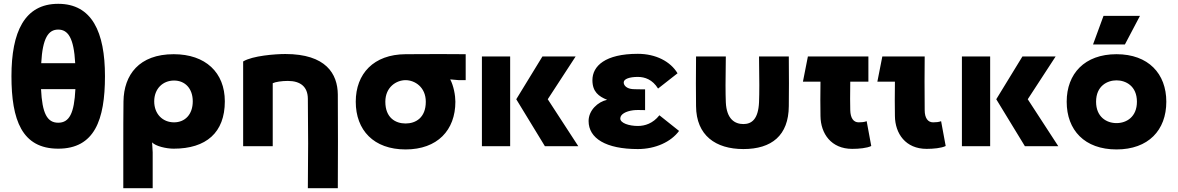

<svg xmlns="http://www.w3.org/2000/svg" viewBox="-20 -766 6170 1006"><path d="M285 -611C336 -611 367 -568 374 -435H196C203 -568 234 -611 285 -611ZM40 -367C40 -137 95 13 285 13C475 13 530 -137 530 -367C530 -598 462 -746 285 -746C108 -746 40 -598 40 -367ZM195 -299H375C369 -172 343 -123 285 -123C227 -123 201 -172 195 -299Z M892 -125C832 -125 788 -169 788 -235C788 -300 832 -344 892 -344C949 -344 990 -303 990 -235C990 -166 949 -125 892 -125ZM626 220H780V32L777 -20C795 0 851 13 890 13C1060 13 1158 -71 1158 -235C1158 -386 1057 -482 890 -482C709 -482 629 -374 627 -235C626 -159 626 -84 626 -8Z M1409 0V-330C1423 -337 1457 -342 1488 -342C1556 -342 1592 -310 1593 -250C1595 -65 1595 35 1593 220H1750C1751 25 1751 -76 1750 -271C1749 -379 1688 -483 1475 -483C1422 -483 1303 -474 1254 -444V0Z M2105 -346C2153 -346 2211 -310 2211 -233C2211 -149 2158 -119 2105 -119C2052 -119 1999 -149 1999 -233C1999 -310 2057 -346 2105 -346ZM1844 -233C1844 -84 1938 17 2105 17C2272 17 2366 -84 2366 -233C2366 -266 2357 -316 2339 -350L2385 -346H2420V-482C2325 -483 2252 -483 2105 -482C1938 -481 1844 -380 1844 -233Z M2505 -470V0H2653V-470ZM2685 -246 2835 0H3010L2850 -246L2996 -470H2822Z M3538 -80 3435 -162C3401 -119 3359 -106 3322 -106C3276 -106 3230 -121 3230 -145C3230 -168 3260 -183 3296 -188C3310 -190 3333 -190 3360 -189V-298C3333 -298 3311 -298 3296 -299C3265 -301 3248 -317 3248 -334C3248 -353 3280 -363 3322 -363C3359 -363 3399 -349 3428 -302L3530 -382C3493 -444 3416 -484 3322 -484C3151 -484 3084 -420 3084 -346C3084 -285 3117 -261 3161 -243C3113 -233 3064 -188 3064 -132C3064 -41 3155 15 3322 15C3415 15 3496 -23 3538 -80Z M3783 -470H3627C3626 -336 3626 -314 3627 -210C3628 -56 3730 15 3875 15C4023 15 4112 -56 4113 -210C4114 -314 4114 -336 4113 -470H3957C3959 -336 3959 -284 3957 -230C3953 -142 3919 -116 3875 -116C3830 -116 3787 -142 3783 -230C3781 -284 3781 -336 3783 -470Z M4445 14C4481 14 4523 10 4545 -1L4521 -131C4508 -126 4493 -125 4479 -125C4452 -125 4436 -147 4435 -189C4434 -229 4434 -258 4435 -338H4530V-470H4213L4187 -338H4279C4278 -255 4278 -221 4279 -158C4280 -66 4335 14 4445 14Z M4835 14C4871 14 4913 10 4935 -1L4911 -131C4898 -126 4883 -125 4869 -125C4842 -125 4825 -147 4825 -189C4824 -329 4824 -358 4825 -470H4603L4577 -338H4669C4668 -255 4668 -221 4669 -158C4670 -66 4725 14 4835 14Z M5020 -470V0H5168V-470ZM5200 -246 5350 0H5525L5365 -246L5511 -470H5337Z M5830 -345C5878 -345 5937 -316 5937 -233C5937 -154 5883 -121 5830 -121C5777 -121 5723 -154 5723 -233C5723 -316 5782 -345 5830 -345ZM5569 -233C5569 -84 5663 17 5830 17C5997 17 6091 -84 6091 -233C6091 -380 5997 -482 5830 -482C5663 -482 5569 -380 5569 -233ZM5707 -533H5874L5953 -683H5762Z"/></svg>

Font: Kreadon Extra Bold
Style: Regular
Weight: 800
Designer: kohakuno
Foundry: StudioGnu
Version: Version 1.000;Glyphs 3.1.2 (3151)